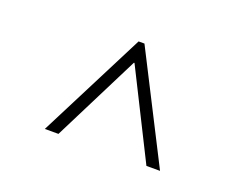

<svg xmlns="http://www.w3.org/2000/svg" viewBox="-69 -838 788 620"><g transform="rotate(20 325.0 -527.5)"><path d="M314.9 -711.9H335L522.9 -342.8H476.1L326.2 -642.1H324.2L173.8 -342.8H127Z"/></g></svg>

Font: DavidDev Light
Style: Regular
Weight: 300
Designer: David.dev
Foundry: David.dev
Version: Version 1.001;FEAKit 1.0